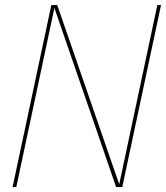

<svg xmlns="http://www.w3.org/2000/svg" viewBox="-20 -758 672 778"><path d="M46 0H31L188 -737.5H212L463.5 -10L462.5 -8.5L617.5 -737.5H632.5L475.5 0H450.5L200 -727L201 -728Z"/></svg>

Font: Epilogue Thin
Style: Italic
Weight: 250
Italic angle: -12°
Designer: Tyler Finck
Foundry: Etcetera Type Co
Version: Version 2.112